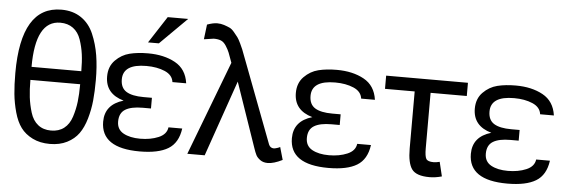

<svg xmlns="http://www.w3.org/2000/svg" viewBox="-49 -892 3131 1057"><g transform="rotate(5 1517.0 -364.0)"><path d="M475 -360Q475 -297 470 -246.5Q465 -196 450.5 -146Q436 -96 412 -62.5Q388 -29 347.5 -8.5Q307 12 253 12Q198 12 157 -8.5Q116 -29 92 -61.5Q68 -94 54 -144.5Q40 -195 35 -245Q30 -295 30 -360Q30 -730 253 -730Q317 -730 362.5 -699Q408 -668 431.5 -613Q455 -558 465 -496.5Q475 -435 475 -360ZM253 -658Q116 -658 116 -402H391Q391 -455 385.5 -495.5Q380 -536 366.5 -575.5Q353 -615 324 -636.5Q295 -658 253 -658ZM391 -330H116Q116 -276 121 -234.5Q126 -193 139 -150.5Q152 -108 181 -85Q210 -62 253 -62Q296 -62 325 -84.5Q354 -107 367.5 -149Q381 -191 386 -233Q391 -275 391 -330Z M972 -136Q961 -56 906.5 -23Q852 10 749 10Q535 10 535 -136Q535 -231 637 -261Q535 -290 535 -386Q535 -441 569 -475.5Q603 -510 647.5 -521Q692 -532 749 -532Q837 -532 899 -498Q961 -464 972 -386H896Q891 -425 848 -443.5Q805 -462 746 -462Q617 -462 617 -377Q617 -330 649 -310Q681 -290 745 -290H791V-231H745Q682 -231 649.5 -211Q617 -191 617 -144Q617 -100 653 -80Q689 -60 746 -60Q803 -60 847 -78.5Q891 -97 896 -136ZM839 -740H952L803 -592H743Z M1210 -520Q1196 -559 1190 -574.5Q1184 -590 1171 -610.5Q1158 -631 1142 -637.5Q1126 -644 1102 -644L1048 -636L1058 -718Q1091 -730 1114 -730Q1134 -730 1152 -724Q1170 -718 1183 -712Q1196 -706 1209.5 -689.5Q1223 -673 1230 -664Q1237 -655 1248.5 -631Q1260 -607 1263 -599Q1266 -591 1277 -562Q1288 -533 1290 -528L1456 -90Q1464 -71 1484 -71Q1489 -71 1502 -75Q1515 -79 1518 -82L1538 -12Q1490 12 1457 12Q1432 12 1415.5 0Q1399 -12 1392 -25.5Q1385 -39 1376 -66L1254 -420L1108 0H1012Z M2015 -136Q2004 -56 1949.5 -23Q1895 10 1792 10Q1578 10 1578 -136Q1578 -231 1680 -261Q1578 -290 1578 -386Q1578 -441 1612 -475.5Q1646 -510 1690.5 -521Q1735 -532 1792 -532Q1880 -532 1942 -498Q2004 -464 2015 -386H1939Q1934 -425 1891 -443.5Q1848 -462 1789 -462Q1660 -462 1660 -377Q1660 -330 1692 -310Q1724 -290 1788 -290H1834V-231H1788Q1725 -231 1692.5 -211Q1660 -191 1660 -144Q1660 -100 1696 -80Q1732 -60 1789 -60Q1846 -60 1890 -78.5Q1934 -97 1939 -136Z M2351 12Q2278 12 2253.5 -21.5Q2229 -55 2229 -136V-451H2065V-524H2517V-451H2317V-144Q2317 -101 2325.5 -86.5Q2334 -72 2367 -72Q2380 -72 2400 -77L2419 2Q2384 12 2351 12Z M3004 -136Q2993 -56 2938.5 -23Q2884 10 2781 10Q2567 10 2567 -136Q2567 -231 2669 -261Q2567 -290 2567 -386Q2567 -441 2601 -475.5Q2635 -510 2679.5 -521Q2724 -532 2781 -532Q2869 -532 2931 -498Q2993 -464 3004 -386H2928Q2923 -425 2880 -443.5Q2837 -462 2778 -462Q2649 -462 2649 -377Q2649 -330 2681 -310Q2713 -290 2777 -290H2823V-231H2777Q2714 -231 2681.5 -211Q2649 -191 2649 -144Q2649 -100 2685 -80Q2721 -60 2778 -60Q2835 -60 2879 -78.5Q2923 -97 2928 -136Z"/></g></svg>

Font: ColatingCofangSans
Style: Regular
Weight: 400
Foundry: GNU
Version: Version 412.227;June 27, 2022;FontCreator 11.0.0.2412 32-bit